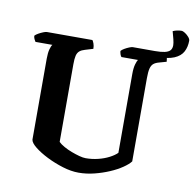

<svg xmlns="http://www.w3.org/2000/svg" viewBox="-89 -925 1032 1016"><g transform="rotate(10 427.0 -417.0)"><path d="M398 0Q358 0 312.5 -14Q267 -28 226 -48.5Q185 -69 157.5 -91Q130 -113 128 -130V-565Q128 -596 133.5 -616Q139 -636 145 -642H54Q51 -647 47 -654.5Q43 -662 42 -673Q48 -680 60.5 -687Q73 -694 85.5 -699Q98 -704 104 -704H349Q353 -699 357.5 -687Q362 -675 362 -659L319 -646Q301 -641 290.5 -632Q280 -623 276 -606.5Q272 -590 272 -560V-143Q283 -132 302.5 -121Q322 -110 344.5 -101.5Q367 -93 387.5 -87.5Q408 -82 422 -82Q456 -82 488.5 -90Q521 -98 547 -111.5Q573 -125 588 -140V-564Q588 -596 594 -616.5Q600 -637 605 -642H516Q512 -646 509 -654.5Q506 -663 505 -673Q511 -680 523 -687Q535 -694 547.5 -699Q560 -704 566 -704H742Q747 -698 751 -687Q755 -676 756 -659L717 -648Q698 -643 687.5 -634Q677 -625 672.5 -607Q668 -589 668 -555V-108Q655 -91 627 -72Q599 -53 561.5 -37Q524 -21 482 -10.5Q440 0 398 0ZM652 -679V-704H685Q717 -704 737 -708.5Q757 -713 766 -723Q775 -733 775 -751Q775 -762 770 -783Q765 -804 759 -824Q770 -829 782 -831.5Q794 -834 805 -834Q813 -834 824.5 -826.5Q836 -819 845 -808.5Q854 -798 854 -789Q854 -756 840.5 -730Q827 -704 793 -689.5Q759 -675 696 -675Q688 -675 675.5 -675.5Q663 -676 652 -679Z"/></g></svg>

Font: Texturina Medium 12pt
Style: Bold
Weight: 700
Version: Version 1.002